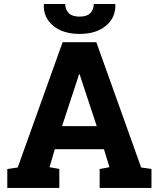

<svg xmlns="http://www.w3.org/2000/svg" viewBox="-20 -917 775 937"><path d="M15.6 0V-92.3L66.4 -99.6L285.6 -710.9H450.2L668.9 -99.6L719.2 -92.3V0H466.3V-92.3L514.2 -101.1L487.3 -189H247.6L221.7 -101.1L269.5 -92.3V0ZM282.7 -301.3H452.1L376 -531.7L368.7 -554.7H365.7L357.9 -529.8ZM368.7 -751.5Q287.1 -751.5 239.3 -791.5Q191.4 -831.5 193.8 -894.5L194.8 -897.5H298.3Q298.3 -870.6 315.2 -853.3Q332 -835.9 368.7 -835.9Q404.3 -835.9 420.9 -853Q437.5 -870.1 437.5 -897.5H542L543 -894.5Q544.9 -831.5 497.3 -791.5Q449.7 -751.5 368.7 -751.5Z"/></svg>

Font: Roboto Slab ExtraBold
Style: Regular
Weight: 800
Designer: Google
Version: Version 2.001; ttfautohint (v1.8.3)